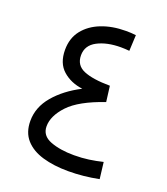

<svg xmlns="http://www.w3.org/2000/svg" viewBox="-120 -717 696 801"><g transform="rotate(20 228.0 -316.0)"><path d="M212.9 -343.3Q160.2 -350.1 125 -381.3Q89.8 -412.6 89.8 -471.7Q89.8 -523.4 117.9 -559.1Q146 -594.7 193.8 -613.5Q241.7 -632.3 302.2 -632.3Q314 -632.3 324.5 -631.8Q335 -631.3 346.7 -629.9L343.3 -559.1Q334 -560.1 324.2 -560.5Q314.5 -561 305.7 -561Q244.1 -561 202.1 -539.1Q160.2 -517.1 160.2 -473.1Q160.2 -428.7 200.2 -411.9Q240.2 -395 316.9 -394.5L325.7 -325.2Q216.3 -287.6 171.4 -239.7Q126.5 -191.9 126.5 -145.5Q126.5 -104 169.7 -87.4Q212.9 -70.8 274.9 -70.8Q309.6 -70.8 340.6 -75.2Q371.6 -79.6 401.4 -86.9L410.2 -13.7Q341.8 0 274.9 0Q210.9 0 161.1 -14.6Q111.3 -29.3 83.3 -61Q55.2 -92.8 55.2 -143.6Q55.2 -204.6 98.4 -255.6Q141.6 -306.6 212.9 -343.3Z"/></g></svg>

Font: Vazirmatn UI NL Light
Style: Regular
Weight: 300
Designer: Saber Rastikerdar
Foundry: Saber Rastikerdar
Version: Version 33.003